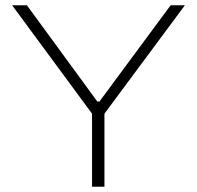

<svg xmlns="http://www.w3.org/2000/svg" viewBox="-20 -708 747 728"><path d="M329 0V-277L26 -688H82L349 -323H357L627 -688H681L376 -277V0Z"/></svg>

Font: Saira Expanded ExtraLight
Style: Regular
Weight: 250
Width: 7
Designer: Hector Gatti with collaboration of the Omnibus-Type team
Foundry: Omnibus-Type
Version: Version 1.101